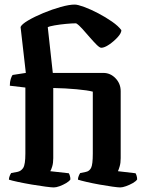

<svg xmlns="http://www.w3.org/2000/svg" viewBox="-20 -820 632 840"><path d="M215 0Q206 0 179 -3.5Q152 -7 119.5 -12.5Q87 -18 59 -24Q31 -30 19 -34Q19 -42 22.5 -50.5Q26 -59 29 -63L56 -68Q72 -71 81.5 -85.5Q91 -100 91 -148V-437L23 -445Q23 -462 27 -474.5Q31 -487 35 -492L93 -501L70 -702Q75 -714 103 -730.5Q131 -747 169.5 -763Q208 -779 245.5 -789.5Q283 -800 307 -800Q320 -800 348.5 -789.5Q377 -779 409.5 -762Q442 -745 470 -725.5Q498 -706 511 -688Q511 -675 494.5 -657Q478 -639 457.5 -625Q437 -611 423 -611Q416 -611 402.5 -624.5Q389 -638 372.5 -657Q356 -676 340.5 -693.5Q325 -711 313 -718Q295 -718 268.5 -715.5Q242 -713 219 -709Q196 -705 189 -701L211 -501H432Q463 -501 485.5 -477.5Q508 -454 508 -421V-128Q508 -107 503.5 -92Q499 -77 496 -71L573 -62Q575 -59 577.5 -51.5Q580 -44 580 -35Q575 -27 561 -19Q547 -11 531.5 -5.5Q516 0 506 0Q497 0 471.5 -3.5Q446 -7 415.5 -12.5Q385 -18 359 -24Q333 -30 321 -34Q321 -42 324.5 -50.5Q328 -59 331 -63L356 -68Q371 -71 378.5 -85.5Q386 -100 386 -148V-419Q364 -425 315 -429.5Q266 -434 213 -435V-128Q213 -107 208.5 -92Q204 -77 200 -71L281 -62Q283 -59 285.5 -51.5Q288 -44 288 -35Q283 -27 269.5 -19Q256 -11 241 -5.5Q226 0 215 0Z"/></svg>

Font: Texturina 72pt
Style: Bold
Weight: 700
Designer: Guillermo Torres Carreño
Foundry: Omnibus-Type
Version: Version 1.002; ttfautohint (v1.8.3)